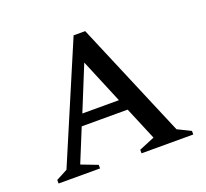

<svg xmlns="http://www.w3.org/2000/svg" viewBox="-102 -687 868 809"><g transform="rotate(-20 332.0 -282.5)"><path d="M30 0V-16L81 -43L303 -565H355L575 -45L634 -16V0H402V-16L472 -45L410 -193H204L143 -44L216 -16V0ZM225 -243H389L306 -442Z"/></g></svg>

Font: Spectral SC Medium
Style: Regular
Weight: 500
Designer: Jean-Baptiste Levee
Foundry: Production Type
Version: Version 2.001